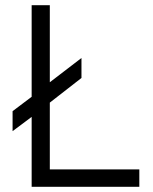

<svg xmlns="http://www.w3.org/2000/svg" viewBox="-20 -720 590 740"><path d="M102 0V-269.5L28.5 -214.5V-291.5L102 -347V-700H172V-403L294 -496.5V-419.5L172 -324.5V-67H517V0Z"/></svg>

Font: Overpass Light
Style: Regular
Weight: 300
Designer: Delve Withrington, Dave Bailey, Thomas Jockin
Foundry: Delve Fonts LLC
Version: Version 4.000; ttfautohint (v1.8.3)